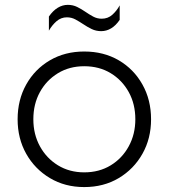

<svg xmlns="http://www.w3.org/2000/svg" viewBox="-20 -749 684 779"><path d="M321.7 10Q400.7 10 461.9 -26.5Q523 -63 557.9 -125Q592.9 -187 592.9 -265Q592.9 -343.8 557.9 -406.1Q523 -468.5 461.9 -504.3Q400.7 -540 321.7 -540Q243.6 -540 182.5 -504.3Q121.3 -468.5 86.4 -406.1Q51.5 -343.8 51.5 -265Q51.5 -187 86.4 -125Q121.3 -63 182.5 -26.5Q243.6 10 321.7 10ZM321.7 -49.7Q261.8 -49.7 215.1 -78.3Q168.5 -106.9 141.9 -155.6Q115.3 -204.3 115.3 -265Q115.3 -326.9 141.9 -375.3Q168.5 -423.6 215.1 -452Q261.8 -480.3 321.7 -480.3Q382.6 -480.3 429.2 -452Q475.8 -423.6 502.4 -375.3Q529.1 -326.9 529.1 -265Q529.1 -204.3 502.4 -155.5Q475.8 -106.6 429.2 -78.2Q382.6 -49.7 321.7 -49.7ZM390.7 -622.6Q411.8 -622.6 430.8 -633.9Q449.8 -645.2 465.6 -668.4V-727.2Q453.8 -705.3 435.8 -689.2Q417.9 -673.1 392.7 -673.1Q374 -673.1 358.1 -681.7Q342.2 -690.3 326.4 -701.2Q310.6 -712.1 293.3 -720.7Q276 -729.3 255.1 -729.3Q233.7 -729.3 214.4 -717.6Q195 -705.9 178.4 -682V-624.6Q191 -646.8 209.3 -662.8Q227.7 -678.7 251.3 -678.7Q270.1 -678.7 286 -670.1Q301.9 -661.5 318.1 -650.7Q334.2 -639.8 351.9 -631.2Q369.5 -622.6 390.7 -622.6Z"/></svg>

Font: Roundo Variable
Style: Regular
Weight: 200
Designer: Shiva Nallaperumal
Foundry: Indian Type Foundry
Version: Version 2.000